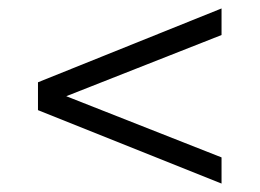

<svg xmlns="http://www.w3.org/2000/svg" viewBox="-20 -578 615 455"><path d="M505 -143 70 -317V-383L505 -558V-495L137 -350L505 -205Z"/></svg>

Font: Belfius21
Style: Regular
Weight: 400
Designer: Montserrat's base design by Julieta Ulanovsky, modified by Coast SPRL for Belfius Bank NV.
Foundry: Montserrat's base design by Julieta Ulanovsky, modified by Coast SPRL for Belfius Bank NV.
Version: Version 2.000;FEAKit 1.0